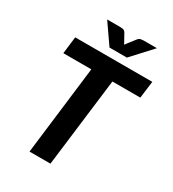

<svg xmlns="http://www.w3.org/2000/svg" viewBox="-216 -1028 1028 1144"><g transform="rotate(30 298.5 -456.5)"><path d="M52.5 0ZM597 -725.5 582 -608.5H390L315 0H171L245 -608.5H52.5L66.5 -725.5ZM178 -913H270Q277.5 -913 288 -911Q298.5 -909 305.5 -897L334.5 -845L340.5 -833Q344 -839 349.5 -845L389.5 -896.5Q399 -909 410.2 -911Q421.5 -913 429 -913H520.5L393.5 -775H274Z"/></g></svg>

Font: Lato Heavy
Style: Italic
Weight: 800
Italic angle: -7°
Designer: Lukasz Dziedzic
Foundry: tyPoland Lukasz Dziedzic
Version: Version 2.007; 2014-02-27